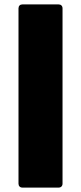

<svg xmlns="http://www.w3.org/2000/svg" viewBox="-20 -810 369 872"><path d="M82 42H246C257 42 264 35 264 24V-772C264 -783 257 -790 246 -790H82C71 -790 64 -783 64 -772V24C64 35 71 42 82 42Z"/></svg>

Font: LINE Seed JP App_OTF ExtraBold
Style: Regular
Weight: 800
Designer: LINE & Fontrix & Fontworks
Version: Version 1.013